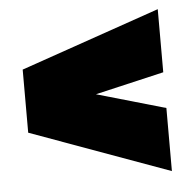

<svg xmlns="http://www.w3.org/2000/svg" viewBox="-40 -606 511 515"><g transform="rotate(-5 215.5 -348.0)"><path d="M402.8 -129.9 27.8 -266.1V-436L402.8 -565.9V-396L217.8 -353L402.8 -299.8Z"/></g></svg>

Font: Squarion Black
Style: Regular
Weight: 900
Designer: Natanael Gama
Version: Version 1.00;September 12, 2019;FontCreator 11.5.0.2425 64-b